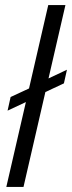

<svg xmlns="http://www.w3.org/2000/svg" viewBox="-20 -740 285 760"><path d="M123 -355 10 -302 22 -356 134 -408ZM135 -412 245 -464 233 -410 124 -359ZM5 0 171 -720H239L73 0Z"/></svg>

Font: Instrument Sans Condensed
Style: Italic
Weight: 400
Width: 3
Italic angle: -13°
Designer: Rodrigo Fuenzalida
Foundry: fragTYPE
Version: Version 1.000;gftools[0.9.28]